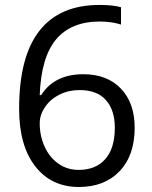

<svg xmlns="http://www.w3.org/2000/svg" viewBox="-20 -744 612 774"><path d="M57.1 -305.2Q57.1 -515.6 138.9 -619.9Q220.7 -724.1 380.9 -724.1Q436 -724.1 467.8 -714.8V-645Q430.2 -657.2 381.8 -657.2Q267.1 -657.2 206.5 -585.7Q146 -514.2 140.1 -360.8H146Q199.7 -444.8 315.9 -444.8Q412.1 -444.8 467.5 -386.7Q522.9 -328.6 522.9 -229Q522.9 -117.7 462.2 -54Q401.4 9.8 297.9 9.8Q187 9.8 122.1 -73.5Q57.1 -156.7 57.1 -305.2ZM296.9 -59.1Q366.2 -59.1 404.5 -102.8Q442.9 -146.5 442.9 -229Q442.9 -299.8 407.2 -340.3Q371.6 -380.9 300.8 -380.9Q256.8 -380.9 220.2 -362.8Q183.6 -344.7 161.9 -313Q140.1 -281.2 140.1 -247.1Q140.1 -196.8 159.7 -153.3Q179.2 -109.9 215.1 -84.5Q251 -59.1 296.9 -59.1Z"/></svg>

Font: f0_25643 
Style: Regular
Weight: 400
Foundry: Ascender Corporation
Version: Version 1.10